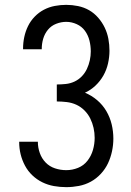

<svg xmlns="http://www.w3.org/2000/svg" viewBox="-20 -763 540 791"><path d="M253 8Q227 8 202 3.5Q177 -1 154.5 -12Q132 -23 113.5 -40.5Q95 -58 83 -80.5Q71 -103 65 -127.5Q59 -152 59 -178V-179H136V-178Q136 -155 144 -132.5Q152 -110 168 -93.5Q184 -77 206.5 -69.5Q229 -62 253 -62Q278 -62 301.5 -71.5Q325 -81 340.5 -101Q356 -121 363 -145.5Q370 -170 370 -195Q370 -216 365.5 -236Q361 -256 352 -274.5Q343 -293 328 -308Q313 -323 294.5 -331.5Q276 -340 255 -342.5Q234 -345 214 -345V-415Q232 -415 251 -417Q270 -419 287 -427Q304 -435 317 -448.5Q330 -462 338 -479Q346 -496 350 -514.5Q354 -533 354 -551Q354 -574 348.5 -596Q343 -618 330 -636Q317 -654 296 -663.5Q275 -673 253 -673Q232 -673 211.5 -665Q191 -657 177.5 -640.5Q164 -624 158 -603.5Q152 -583 152 -562V-560H75V-563Q75 -587 80 -610.5Q85 -634 95.5 -655.5Q106 -677 123 -694.5Q140 -712 161 -723Q182 -734 205.5 -738.5Q229 -743 253 -743Q277 -743 301.5 -738Q326 -733 347 -721Q368 -709 384.5 -690Q401 -671 411.5 -649Q422 -627 426.5 -603Q431 -579 431 -554Q431 -528 425 -501.5Q419 -475 406 -452Q393 -429 373.5 -410.5Q354 -392 330 -381Q357 -370 380 -350.5Q403 -331 418 -305.5Q433 -280 440 -251Q447 -222 447 -192Q447 -166 441.5 -140Q436 -114 425 -90.5Q414 -67 395.5 -47Q377 -27 354 -14.5Q331 -2 305 3Q279 8 253 8Z"/></svg>

Font: Iosevka Curly Slab
Style: Regular
Weight: 400
Monospace: yes
Designer: Belleve Invis
Foundry: Belleve Invis
Version: Version 22.1.2; ttfautohint (v1.8.4)